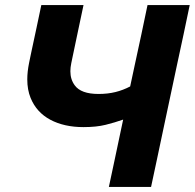

<svg xmlns="http://www.w3.org/2000/svg" viewBox="-20 -733 764 753"><path d="M407 0Q418.5 -53 429.5 -105.5Q440.5 -157.5 454 -221.5L463 -264Q430.5 -252.5 394.2 -243.5Q358 -234.5 307.5 -234.5Q231.5 -234.5 177.2 -263.5Q123 -292.5 100 -349Q87 -381 87 -421.5Q87 -451.5 94 -486Q96.5 -498 98.5 -508Q100.5 -517.5 103 -529.5Q114.5 -583 123.5 -625.2Q132.5 -667.5 142 -713H307.5Q295.5 -655.5 285.5 -609Q275.5 -562 265 -511.5L259.5 -485Q256 -468.5 256 -453.5Q256 -421.5 273 -398.5Q297.5 -364.5 366.5 -364.5Q402.5 -364.5 432.8 -372Q463 -379.5 490.5 -394L507.5 -473.5Q522.5 -542.5 534.5 -598.5Q546 -654 558.5 -713H724Q711.5 -654 700 -598.5Q688 -543 673 -473L622 -233Q607.5 -164.5 596.2 -111Q585 -57.5 572.5 0Z"/></svg>

Font: Heraclito
Style: Bold Italic
Weight: 700
Italic angle: -12°
Designer: Kostas Bartsokas (font) & Cristiano Sobral (main changes)
Foundry: Kostas Bartsokas (font) & Cristiano Sobral (main changes)
Version: Version 1.00;July 8, 2020;FontCreator 13.0.0.2655 64-bit